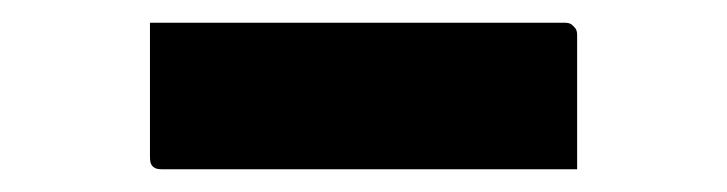

<svg xmlns="http://www.w3.org/2000/svg" viewBox="-20 -384 640 169"><path d="M112 -364H477Q481 -364 483 -362.5Q485 -361 486.5 -359Q488 -357 488 -353Q488 -323 488 -294.5Q488 -266 488 -235H123Q120 -235 118 -235.5Q116 -236 114.5 -237.5Q113 -239 112.5 -241Q112 -243 112 -246Q112 -277 112 -305.5Q112 -334 112 -364Z"/></svg>

Font: RecMonoLinear Nerd Font Mono
Style: Bold
Weight: 700
Monospace: yes
Version: Version 1.085; ttfautohint (v1.8.4.7-5d5b);Nerd Fonts 3.2.1